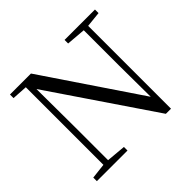

<svg xmlns="http://www.w3.org/2000/svg" viewBox="-172 -930 1139 1139"><g transform="rotate(-45 398.0 -360.5)"><path d="M616 7H659V-688L756 -698V-728H501V-698L622 -688V-395L624 -128L219 -728H43V-698L140 -692V-41L44 -30V0H301V-30L179 -41V-319L177 -640Z"/></g></svg>

Font: Harano Aji Mincho KR
Style: Regular
Weight: 400
Foundry: Masamichi Hosoda
Version: HaranoAjiMinchoKR-Regular version 20230610;ttx 4.39.4